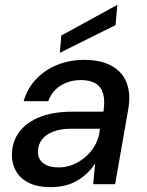

<svg xmlns="http://www.w3.org/2000/svg" viewBox="-20 -757 605 789"><path d="M188 12Q133 12 97 -6.5Q61 -25 44.5 -56Q28 -87 29 -123Q30 -177 60.5 -216.5Q91 -256 146 -277Q201 -298 275 -298H405Q412 -342 404 -371Q396 -400 373 -414Q350 -428 312 -428Q267 -428 230.5 -406Q194 -384 178 -341H77Q93 -395 129.5 -433Q166 -471 217 -491Q268 -511 326 -511Q394 -511 438.5 -486.5Q483 -462 500.5 -416.5Q518 -371 507 -308L453 0H363L371 -85Q357 -64 339 -46.5Q321 -29 298.5 -15.5Q276 -2 248.5 5Q221 12 188 12ZM221 -69Q254 -69 283.5 -82Q313 -95 336.5 -117Q360 -139 374 -167Q388 -195 390 -225V-228H272Q230 -228 199.5 -216.5Q169 -205 153 -184.5Q137 -164 136 -136Q135 -104 157.5 -86.5Q180 -69 221 -69ZM226 -540 232 -611 462 -737 455 -654Z"/></svg>

Font: DM Sans 20pt Medium
Style: Italic
Weight: 500
Italic angle: -10°
Version: Version 4.004;gftools[0.9.30]